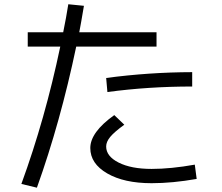

<svg xmlns="http://www.w3.org/2000/svg" viewBox="-20 -828 1040 899"><path d="M879.9 -422.9Q673.8 -422.9 482.9 -397L477.1 -462.9Q678.2 -489.7 879.9 -490.2ZM892.1 -57.1 900.9 9.8Q787.1 29.8 689.9 29.8Q561 29.8 481.9 -16.1Q402.8 -62 402.8 -134.8Q402.8 -209 515.1 -289.1L562 -244.1Q515.1 -210 496.1 -187Q477.1 -164.1 477.1 -142.1Q477.1 -96.2 535.6 -66.7Q594.2 -37.1 689.9 -37.1Q780.3 -37.1 892.1 -57.1ZM109.9 -609.9V-676.8H275.9Q290 -745.6 299.8 -808.1L373 -800.8Q357.9 -710.9 351.1 -676.8H712.9V-609.9H336.9Q262.7 -255.9 152.8 50.8L80.1 33.2Q190.9 -270 262.2 -609.9Z"/></svg>

Font: WebKoruri
Style: Regular
Weight: 400
Foundry: lindwurm / mohemohe
Version: Version 1.00